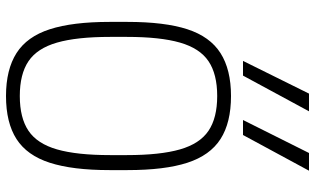

<svg xmlns="http://www.w3.org/2000/svg" viewBox="-225 -815 1050 640"><g transform="rotate(90 300.0 -495.0)"><path d="M430 -780H380L490 -1000H549ZM232 -780H183L292 -1000H351ZM300 10Q212 10 157 -25Q102 -60 77.5 -136Q53 -212 53 -335V-395Q53 -519 77.5 -594.5Q102 -670 157 -705Q212 -740 300 -740Q389 -740 443.5 -705Q498 -670 522.5 -594.5Q547 -519 547 -395V-335Q547 -212 522.5 -136Q498 -60 443.5 -25Q389 10 300 10ZM300 -36Q373 -36 416 -65Q459 -94 478 -160Q497 -226 497 -337V-393Q497 -504 478 -570Q459 -636 416 -665Q373 -694 300 -694Q227 -694 184 -665Q141 -636 122 -570Q103 -504 103 -393V-337Q103 -226 122 -160Q141 -94 184 -65Q227 -36 300 -36Z"/></g></svg>

Font: M PLUS Code Latin Expanded Light
Style: Regular
Weight: 300
Width: 7
Designer: Coji Morishita
Foundry: UNDERFOREST DESIGN
Version: Version 1.002; ttfautohint (v1.8.3)